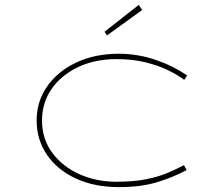

<svg xmlns="http://www.w3.org/2000/svg" viewBox="-20 -756 911 786"><path d="M466 10Q367 10 291 -25Q215 -60 172.5 -122Q130 -184 130 -263Q130 -341 173.5 -403Q217 -465 293 -500.5Q369 -536 466 -536Q543 -536 615.5 -511.5Q688 -487 746 -447L734 -429Q708 -449 668 -468.5Q628 -488 575 -501Q522 -514 456 -514Q368 -514 299 -481Q230 -448 191 -391.5Q152 -335 152 -263Q152 -187 194 -130.5Q236 -74 305 -43Q374 -12 456 -12Q528 -12 579.5 -22.5Q631 -33 668 -49Q705 -65 733 -80L744 -60Q691 -31 624.5 -10.5Q558 10 466 10ZM418 -611 408 -626 548 -736 562 -715Z"/></svg>

Font: Lexend Zetta Thin
Style: Regular
Weight: 250
Version: Version 1.007